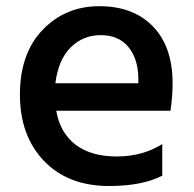

<svg xmlns="http://www.w3.org/2000/svg" viewBox="-20 -582 643 635"><path d="M550.8 -306.6Q550.8 -263.7 543.9 -215.8H166Q178.7 -142.6 230 -103.5Q281.2 -64.5 366.2 -64.5Q451.2 -64.5 516.6 -105.5V-1Q450.2 33.2 340.8 33.2Q205.1 33.2 125.5 -49.8Q45.9 -132.8 45.9 -269Q45.9 -405.3 121.1 -483.4Q196.3 -561.5 308.6 -561.5Q420.9 -561.5 485.8 -494.6Q550.8 -427.7 550.8 -306.6ZM163.1 -306.6H437.5V-327.1Q435.5 -390.6 403.3 -428.2Q371.1 -465.8 313 -465.8Q254.9 -465.8 213.9 -425.3Q172.9 -384.8 163.1 -306.6Z"/></svg>

Font: GenEi M Gothic v2 Medium
Style: Regular
Weight: 500
Version: Version 2.0